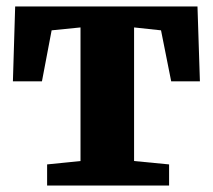

<svg xmlns="http://www.w3.org/2000/svg" viewBox="-20 -575 660 595"><path d="M126 0V-65.5L229.5 -76V-490L140 -481L110 -323H20L27 -555H592L599.5 -323H510.5L479 -481L395.5 -490V-76L504 -65.5V0Z"/></svg>

Font: Merriweather 20pt Black
Style: Regular
Weight: 900
Version: Version 2.100